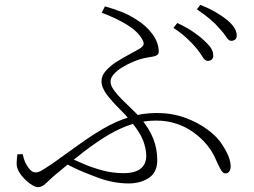

<svg xmlns="http://www.w3.org/2000/svg" viewBox="-20 -762 1040 785"><path d="M829 -513Q818 -513 808.5 -529Q799 -545 782 -566Q766 -585 743.5 -606Q721 -627 689 -648L705 -668Q743 -650 769.5 -632Q796 -614 813 -598Q833 -580 842.5 -565.5Q852 -551 852 -534Q852 -524 845.5 -518.5Q839 -513 829 -513ZM506 -12Q489 -12 470 -14Q451 -16 431 -20.5Q411 -25 390 -32Q357 -44 318 -60Q279 -76 235 -101L253 -122Q288 -106 326 -90Q364 -74 404 -64Q444 -54 485 -54Q532 -54 555 -72.5Q578 -91 578 -125Q578 -153 565.5 -186.5Q553 -220 516 -265Q496 -290 467.5 -318Q439 -346 417 -375Q395 -404 395 -430Q395 -453 413.5 -473.5Q432 -494 458.5 -510.5Q485 -527 510.5 -540.5Q536 -554 551 -563Q565 -572 567 -580Q569 -588 561 -602Q543 -634 499 -661Q455 -688 396 -710L409 -736Q445 -726 477 -713.5Q509 -701 539 -681Q577 -658 603 -623Q629 -588 629 -550Q629 -542 623 -537.5Q617 -533 607 -531Q597 -529 584 -527Q571 -525 557 -521Q542 -517 521 -508Q500 -499 479.5 -486.5Q459 -474 445.5 -459Q432 -444 432 -428Q432 -413 445 -394.5Q458 -376 478 -356Q498 -336 518.5 -316.5Q539 -297 553 -281Q591 -236 607 -194Q623 -152 623 -108Q623 -57 588.5 -34.5Q554 -12 506 -12ZM134 3Q122 3 101.5 -12Q81 -27 64.5 -49Q48 -71 48 -93Q48 -104 49 -112.5Q50 -121 51 -131L73 -132Q78 -103 93.5 -80Q109 -57 125 -57Q133 -57 140.5 -60Q148 -63 160.5 -71Q173 -79 194 -93Q249 -132 300 -169Q351 -206 401.5 -235.5Q452 -265 506 -282.5Q560 -300 621 -300Q684 -300 737 -280.5Q790 -261 829.5 -231.5Q869 -202 889 -170Q907 -142 915 -121Q923 -100 923 -82Q923 -69 917.5 -61Q912 -53 901 -53Q891 -53 882 -69.5Q873 -86 865 -104Q851 -139 827 -168.5Q803 -198 771 -221Q739 -244 700.5 -256.5Q662 -269 619 -269Q568 -269 521 -254.5Q474 -240 426 -212Q378 -184 324.5 -143Q271 -102 208 -49Q189 -33 177.5 -21.5Q166 -10 156.5 -3.5Q147 3 134 3ZM925 -595Q915 -595 905 -611Q895 -627 877 -646Q860 -666 838.5 -684Q817 -702 785 -724L799 -742Q837 -727 864 -711Q891 -695 909 -680Q948 -647 948 -617Q948 -605 941 -600Q934 -595 925 -595Z"/></svg>

Font: Noto Serif SC ExtraLight ExtraLight
Style: Regular
Weight: 250
Version: Version 2.002-H1;hotconv 1.1.0;makeotfexe 2.6.0